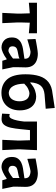

<svg xmlns="http://www.w3.org/2000/svg" viewBox="956 -1749 806 2758"><g transform="rotate(90 1359.0 -370.0)"><path d="M165 0Q167.5 -54 170 -104.5Q172.5 -155 175.5 -217V-267Q174 -305 173.2 -336Q172.5 -367 171.5 -395Q134.5 -392 96 -388.5Q57.5 -385 19.5 -381.5V-498H458V-381.5Q420 -385 381.5 -388.5Q343 -392 306 -395Q305.5 -367 304.5 -336Q303.5 -305 302.5 -267V-217Q305.5 -155 307.8 -104.5Q310 -54 312.5 0Z M664.5 11.5Q601.5 11.5 559.8 -27.5Q518 -66.5 518 -137Q518 -193 542.8 -225.8Q567.5 -258.5 605 -274.8Q642.5 -291 681 -297L824 -318Q826 -368.5 795.2 -387Q764.5 -405.5 721.5 -405.5Q713.5 -405.5 683.8 -398.2Q654 -391 616.2 -380.2Q578.5 -369.5 545.5 -359.5L540 -477.5Q558 -481.5 588 -487Q618 -492.5 650.8 -498Q683.5 -503.5 710.8 -507Q738 -510.5 750.5 -510.5Q807.5 -510.5 852.2 -492.2Q897 -474 922.5 -435Q948 -396 948 -334Q948 -309.5 946.5 -275Q945 -240.5 945 -211V-156Q952.5 -119.5 960.2 -81.5Q968 -43.5 977 0H853L834.5 -61.5H825Q780 -27.5 735.2 -8Q690.5 11.5 664.5 11.5ZM710 -88Q718 -88 737.2 -97.5Q756.5 -107 779.2 -122Q802 -137 820.5 -153.5V-247.5Q810.5 -240.5 789.8 -235.2Q769 -230 712 -219.5Q645.5 -207.5 645.5 -147Q645.5 -114.5 665 -101.2Q684.5 -88 710 -88Z M1314 12.5Q1191.5 12.5 1119.2 -70.5Q1047 -153.5 1047 -333.5Q1047 -451 1073.8 -534.2Q1100.5 -617.5 1161.8 -665Q1223 -712.5 1326.5 -722Q1337.5 -724 1362.5 -727.8Q1387.5 -731.5 1418.2 -736.2Q1449 -741 1479.2 -745.5Q1509.5 -750 1531 -753L1542 -623.5Q1519 -621.5 1487.2 -619Q1455.5 -616.5 1423.8 -614Q1392 -611.5 1368.2 -609.5Q1344.5 -607.5 1337 -607Q1250 -598.5 1210.2 -551.2Q1170.5 -504 1162.5 -403.5H1172Q1229.5 -454 1279.5 -470.2Q1329.5 -486.5 1363 -486.5Q1431 -486.5 1476 -456.2Q1521 -426 1543.2 -372.8Q1565.5 -319.5 1565.5 -251Q1565.5 -174 1535.8 -114.5Q1506 -55 1449.8 -21.2Q1393.5 12.5 1314 12.5ZM1318.5 -390Q1296 -389 1258.8 -372.5Q1221.5 -356 1182 -315Q1184 -212.5 1217.5 -154.5Q1251 -96.5 1313.5 -92.5Q1375.5 -95 1405.2 -139Q1435 -183 1435 -247Q1435 -307 1408 -347.5Q1381 -388 1318.5 -390Z M1690 10.5Q1681.5 10.5 1656.2 8.2Q1631 6 1612 3L1617.5 -106.5Q1625.5 -104.5 1634 -102.8Q1642.5 -101 1645.5 -101Q1668 -101 1684 -132.8Q1700 -164.5 1710.2 -213Q1720.5 -261.5 1725.5 -311.5Q1725.5 -359.5 1725.8 -406.8Q1726 -454 1726 -498H2137Q2134.5 -444 2132 -391.2Q2129.5 -338.5 2125.5 -267V-217Q2128.5 -155 2131 -104.8Q2133.5 -54.5 2136 0H1988.5Q1991 -54.5 1993.2 -104.8Q1995.5 -155 1998.5 -217V-267Q1997 -305.5 1996.2 -337Q1995.5 -368.5 1994.5 -397.5H1849Q1845.5 -363.5 1842 -329.5Q1838.5 -295.5 1835.5 -265Q1828 -186 1814.8 -123.8Q1801.5 -61.5 1772.8 -25.5Q1744 10.5 1690 10.5Z M2381 11.5Q2318 11.5 2276.2 -27.5Q2234.5 -66.5 2234.5 -137Q2234.5 -193 2259.2 -225.8Q2284 -258.5 2321.5 -274.8Q2359 -291 2397.5 -297L2540.5 -318Q2542.5 -368.5 2511.8 -387Q2481 -405.5 2438 -405.5Q2430 -405.5 2400.2 -398.2Q2370.5 -391 2332.8 -380.2Q2295 -369.5 2262 -359.5L2256.5 -477.5Q2274.5 -481.5 2304.5 -487Q2334.5 -492.5 2367.2 -498Q2400 -503.5 2427.2 -507Q2454.5 -510.5 2467 -510.5Q2524 -510.5 2568.8 -492.2Q2613.5 -474 2639 -435Q2664.5 -396 2664.5 -334Q2664.5 -309.5 2663 -275Q2661.5 -240.5 2661.5 -211V-156Q2669 -119.5 2676.8 -81.5Q2684.5 -43.5 2693.5 0H2569.5L2551 -61.5H2541.5Q2496.5 -27.5 2451.8 -8Q2407 11.5 2381 11.5ZM2426.5 -88Q2434.5 -88 2453.8 -97.5Q2473 -107 2495.8 -122Q2518.5 -137 2537 -153.5V-247.5Q2527 -240.5 2506.2 -235.2Q2485.5 -230 2428.5 -219.5Q2362 -207.5 2362 -147Q2362 -114.5 2381.5 -101.2Q2401 -88 2426.5 -88Z"/></g></svg>

Font: Commissioner Loud SemiBold
Style: Regular
Weight: 600
Designer: Kostas Bartsokas
Foundry: Kostas Bartsokas
Version: Version 1.000; ttfautohint (v1.8.3)